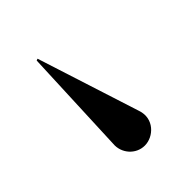

<svg xmlns="http://www.w3.org/2000/svg" viewBox="-1 -958 404 404"><g transform="rotate(45 201.0 -756.0)"><path d="M297.5 -710.5C324 -708 347.5 -728.5 347.5 -755C347.5 -781.5 321 -809.5 287.5 -798L58.5 -724.5L60 -720.5Z"/></g></svg>

Font: Bodoni* 36pt Medium
Style: Regular
Weight: 500
Version: Version 2.3